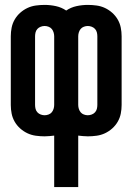

<svg xmlns="http://www.w3.org/2000/svg" viewBox="-20 -548 540 783"><path d="M201 215V5Q191 6 181.5 7Q172 8 162 8Q144 8 126 5.5Q108 3 92 -4.5Q76 -12 62.5 -24Q49 -36 40 -51.5Q31 -67 27.5 -84.5Q24 -102 24 -120V-400Q24 -418 27.5 -435.5Q31 -453 40 -468.5Q49 -484 62.5 -496Q76 -508 92 -515.5Q108 -523 126 -525.5Q144 -528 162 -528Q185 -528 208 -523Q231 -518 250 -505Q269 -518 292 -523Q315 -528 338 -528Q356 -528 374 -525.5Q392 -523 408 -515.5Q424 -508 437.5 -496Q451 -484 460 -468.5Q469 -453 472.5 -435.5Q476 -418 476 -400V-120Q476 -102 472.5 -84.5Q469 -67 460 -51.5Q451 -36 437.5 -24Q424 -12 408 -4.5Q392 3 374 5.5Q356 8 338 8Q328 8 318.5 7Q309 6 299 5V215ZM162 -78Q170 -78 178 -81Q186 -84 191 -90Q196 -96 198.5 -104Q201 -112 201 -120V-400Q201 -408 198.5 -416Q196 -424 191 -430Q186 -436 178 -439Q170 -442 162 -442Q154 -442 146 -439Q138 -436 132.5 -430Q127 -424 125 -416Q123 -408 123 -400V-120Q123 -112 125 -104Q127 -96 132.5 -90Q138 -84 146 -81Q154 -78 162 -78ZM338 -78Q346 -78 354 -81Q362 -84 367.5 -90Q373 -96 375 -104Q377 -112 377 -120V-400Q377 -408 375 -416Q373 -424 367.5 -430Q362 -436 354 -439Q346 -442 338 -442Q330 -442 322 -439Q314 -436 309 -430Q304 -424 301.5 -416Q299 -408 299 -400V-120Q299 -112 301.5 -104Q304 -96 309 -90Q314 -84 322 -81Q330 -78 338 -78Z"/></svg>

Font: Iosevka SS04 Semibold
Style: Regular
Weight: 600
Monospace: yes
Designer: Belleve Invis
Foundry: Belleve Invis
Version: Version 19.0.0; ttfautohint (v1.8.4)